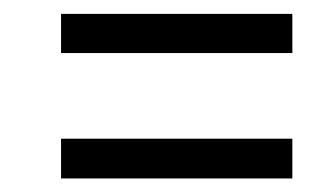

<svg xmlns="http://www.w3.org/2000/svg" viewBox="-20 -359 463 278"><path d="M403.3 -282.2V-338.9H68.4V-282.2ZM403.3 -100.6V-158.2H68.4V-100.6Z"/></svg>

Font: My Font
Style: Regular
Weight: 400
Designer: Alfredo Marco Pradil
Version: Version 0.001